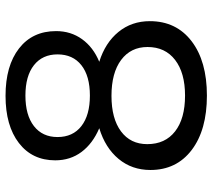

<svg xmlns="http://www.w3.org/2000/svg" viewBox="-56 -688 749 676"><g transform="rotate(-90 318.0 -349.5)"><path d="M547 -526Q547 -474 518.5 -434.5Q490 -395 439 -374Q506 -353 544 -306.5Q582 -260 582 -196Q582 -103 511.5 -49Q441 5 320 5Q199 5 128.5 -48.5Q58 -102 58 -194Q58 -259 97 -306Q136 -353 205 -374Q151 -397 121.5 -436.5Q92 -476 92 -529Q92 -610 153 -657Q214 -704 319 -704Q425 -704 486 -656.5Q547 -609 547 -526ZM174 -521Q174 -467 212.5 -437Q251 -407 320 -407Q389 -407 427 -437Q465 -467 465 -521Q465 -574 427 -604Q389 -634 320 -634Q251 -634 212.5 -604Q174 -574 174 -521ZM149 -205Q149 -142 194 -107Q239 -72 320 -72Q400 -72 445.5 -107Q491 -142 491 -204Q491 -263 445.5 -297Q400 -331 319 -331Q239 -331 194 -297.5Q149 -264 149 -205Z"/></g></svg>

Font: Montserrat arm2
Style: Regular
Weight: 400
Designer: Julieta Ulanovsky
Foundry: Julieta Ulanovsky
Version: Version 6.000